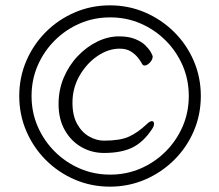

<svg xmlns="http://www.w3.org/2000/svg" viewBox="-20 -695 820 718"><path d="M731 -336Q731 -266 704.5 -204.5Q678 -143 631 -96.5Q584 -50 522.5 -23.5Q461 3 391 3Q321 3 259.5 -23.5Q198 -50 151.5 -96.5Q105 -143 78.5 -204.5Q52 -266 52 -336Q52 -406 78.5 -467.5Q105 -529 151.5 -575.5Q198 -622 259.5 -648.5Q321 -675 391 -675Q461 -675 522.5 -648.5Q584 -622 631 -575.5Q678 -529 704.5 -467.5Q731 -406 731 -336ZM686 -336Q686 -397 663 -450Q640 -503 599.5 -543.5Q559 -584 506 -607Q453 -630 392 -630Q331 -630 278 -607Q225 -584 184.5 -543.5Q144 -503 121 -450Q98 -397 98 -336Q98 -275 121 -222Q144 -169 184.5 -128.5Q225 -88 278 -65Q331 -42 392 -42Q453 -42 506 -65Q559 -88 599.5 -128.5Q640 -169 663 -222Q686 -275 686 -336ZM549 -213Q517 -164 475.5 -143.5Q434 -123 369 -123Q323 -123 284.5 -145Q246 -167 222.5 -208Q199 -249 199 -306Q199 -359 218.5 -405Q238 -451 271 -485.5Q304 -520 344 -539.5Q384 -559 425 -559Q461 -559 485.5 -549Q510 -539 524 -525Q538 -511 544.5 -499Q551 -487 551 -484Q551 -472 540.5 -461Q530 -450 521 -450Q515 -450 512 -455Q507 -465 496.5 -478.5Q486 -492 469.5 -502.5Q453 -513 427 -513Q385 -513 344.5 -485.5Q304 -458 277.5 -412Q251 -366 251 -311Q251 -263 268.5 -231.5Q286 -200 313.5 -184.5Q341 -169 369 -169Q428 -169 461 -183.5Q494 -198 528 -230Q540 -242 548 -242Q556 -242 556 -232Q556 -223 549 -213Z"/></svg>

Font: Moon Stars Kai HW Light
Style: Regular
Weight: 300
Designer: GuiWonder
Version: Version 1.101